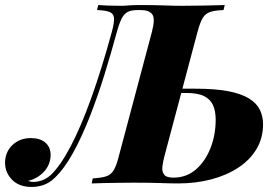

<svg xmlns="http://www.w3.org/2000/svg" viewBox="-83 -728 1106 762"><path d="M569 -106Q564 -86 561.5 -67Q559 -48 568 -35.5Q577 -23 605 -23Q657 -23 694.5 -55.5Q732 -88 752.5 -140.5Q773 -193 773 -253Q773 -287 762.5 -310.5Q752 -334 727 -346.5Q702 -359 656 -359H592L596 -376H692Q771 -376 823 -366Q875 -356 905.5 -337Q936 -318 948.5 -292Q961 -266 961 -235Q961 -180 935 -136.5Q909 -93 862.5 -62.5Q816 -32 755 -16Q694 0 623 0Q594 0 553.5 -1.5Q513 -3 447 -3Q421 -3 390 -2.5Q359 -2 329.5 -1.5Q300 -1 281 0L285 -20Q319 -22 338 -28Q357 -34 368 -52Q379 -70 388 -106L520 -602Q534 -655 521 -671.5Q508 -688 477 -688H463Q440 -688 425.5 -681.5Q411 -675 401 -656.5Q391 -638 381 -602Q358 -517 331 -430Q304 -343 272.5 -263Q241 -183 206.5 -120.5Q172 -58 133 -21Q113 -2 90 6Q67 14 43 14Q-7 14 -35 -14.5Q-63 -43 -63 -83Q-62 -126 -33 -153Q-4 -180 39 -180Q76 -180 97 -162Q118 -144 118 -112Q117 -74 91.5 -46.5Q66 -19 28 -10Q32 -9 37.5 -7.5Q43 -6 49 -6Q67 -6 84.5 -12.5Q102 -19 118 -33Q156 -69 196.5 -145.5Q237 -222 278.5 -337Q320 -452 361 -602Q371 -639 369.5 -656.5Q368 -674 352 -680.5Q336 -687 302 -688L307 -708Q339 -705 400 -705Q412 -705 427.5 -706.5Q443 -708 473 -708Q528 -708 567.5 -706.5Q607 -705 641 -705Q688 -705 732 -706Q776 -707 809 -708L804 -688Q770 -687 751 -680.5Q732 -674 721.5 -656.5Q711 -639 701 -602Z"/></svg>

Font: Playfair Display ExtraBold
Style: Italic
Weight: 800
Italic angle: -14°
Designer: Claus Eggers Sørensen
Foundry: Claus Eggers Sørensen
Version: Version 1.203